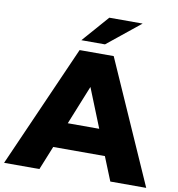

<svg xmlns="http://www.w3.org/2000/svg" viewBox="-110 -996 1006 1083"><g transform="rotate(10 393.0 -454.5)"><path d="M-14.2 0 294.9 -700.2H490.2L799.8 0H594.2L539.1 -136.2H243.2L188 0ZM294.9 -756.8 428.2 -909.2H619.1L430.2 -756.8ZM300.8 -282.2H481L391.1 -505.9Z"/></g></svg>

Font: Montserrat ExtraBold
Style: Regular
Weight: 800
Designer: Julieta Ulanovsky
Foundry: Julieta Ulanovsky
Version: Version 9.000